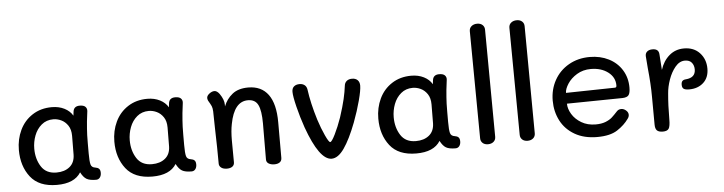

<svg xmlns="http://www.w3.org/2000/svg" viewBox="-48 -1012 4683 1242"><g transform="rotate(-5 2293.5 -391.0)"><path d="M567 -43Q567 -25 558 -13Q549 -1 533 -1Q492 -1 471.5 -13Q451 -25 434 -58Q392 10 278 10Q162 10 107 -60.5Q52 -131 52 -236Q52 -306 80 -365Q108 -424 162 -459Q216 -494 288 -494Q334 -494 369.5 -476Q405 -458 423 -427L426 -452Q430 -488 469 -488Q495 -488 506 -476.5Q517 -465 515 -448Q505 -373 503 -335Q500 -299 500 -241V-175Q500 -123 505.5 -103Q511 -83 535 -80Q550 -78 558.5 -70Q567 -62 567 -43ZM403 -298Q403 -339 385.5 -365Q368 -391 342.5 -403Q317 -415 291 -415Q246 -415 214.5 -388.5Q183 -362 167.5 -321Q152 -280 152 -236Q152 -169 183.5 -119.5Q215 -70 282 -70Q335 -70 368 -97Q401 -124 402 -175Q403 -220 403 -298Z M1187 -43Q1187 -25 1178 -13Q1169 -1 1153 -1Q1112 -1 1091.5 -13Q1071 -25 1054 -58Q1012 10 898 10Q782 10 727 -60.5Q672 -131 672 -236Q672 -306 700 -365Q728 -424 782 -459Q836 -494 908 -494Q954 -494 989.5 -476Q1025 -458 1043 -427L1046 -452Q1050 -488 1089 -488Q1115 -488 1126 -476.5Q1137 -465 1135 -448Q1125 -373 1123 -335Q1120 -299 1120 -241V-175Q1120 -123 1125.5 -103Q1131 -83 1155 -80Q1170 -78 1178.5 -70Q1187 -62 1187 -43ZM1023 -298Q1023 -339 1005.5 -365Q988 -391 962.5 -403Q937 -415 911 -415Q866 -415 834.5 -388.5Q803 -362 787.5 -321Q772 -280 772 -236Q772 -169 803.5 -119.5Q835 -70 902 -70Q955 -70 988 -97Q1021 -124 1022 -175Q1023 -220 1023 -298Z M1739 -269V-38Q1739 -19 1726 -9.5Q1713 0 1691 0Q1669 0 1654 -9Q1639 -18 1639 -36L1640 -270Q1640 -353 1621.5 -390.5Q1603 -428 1556 -428Q1466 -428 1439 -284Q1430 -240 1430 -178L1431 -36Q1431 -18 1418 -8.5Q1405 1 1383 1Q1359 1 1345.5 -9.5Q1332 -20 1332 -36Q1332 -136 1328 -268Q1326 -346 1326 -376Q1325 -398 1319.5 -410.5Q1314 -423 1299 -448Q1295 -458 1295 -465Q1295 -480 1312 -493Q1329 -506 1345 -506Q1362 -506 1378 -484Q1405 -445 1405 -413V-401Q1423 -448 1461.5 -479Q1500 -510 1565 -510Q1650 -510 1694.5 -449.5Q1739 -389 1739 -269Z M1906 -221Q1882 -290 1865 -359Q1848 -428 1848 -457Q1848 -480 1861.5 -491.5Q1875 -503 1898 -503Q1917 -503 1930 -493Q1943 -483 1946 -464Q1958 -374 1992 -264Q2011 -205 2032.5 -158.5Q2054 -112 2063 -112Q2073 -112 2096 -158.5Q2119 -205 2140 -265Q2163 -336 2173.5 -381.5Q2184 -427 2189 -468Q2191 -486 2204 -497Q2217 -508 2239 -508Q2262 -508 2275 -495Q2288 -482 2288 -459Q2288 -429 2270.5 -363Q2253 -297 2226 -225Q2185 -118 2145 -61Q2105 -4 2063 -4Q1984 -4 1906 -221Z M2901 -43Q2901 -25 2892 -13Q2883 -1 2867 -1Q2826 -1 2805.5 -13Q2785 -25 2768 -58Q2726 10 2612 10Q2496 10 2441 -60.5Q2386 -131 2386 -236Q2386 -306 2414 -365Q2442 -424 2496 -459Q2550 -494 2622 -494Q2668 -494 2703.5 -476Q2739 -458 2757 -427L2760 -452Q2764 -488 2803 -488Q2829 -488 2840 -476.5Q2851 -465 2849 -448Q2839 -373 2837 -335Q2834 -299 2834 -241V-175Q2834 -123 2839.5 -103Q2845 -83 2869 -80Q2884 -78 2892.5 -70Q2901 -62 2901 -43ZM2737 -298Q2737 -339 2719.5 -365Q2702 -391 2676.5 -403Q2651 -415 2625 -415Q2580 -415 2548.5 -388.5Q2517 -362 2501.5 -321Q2486 -280 2486 -236Q2486 -169 2517.5 -119.5Q2549 -70 2616 -70Q2669 -70 2702 -97Q2735 -124 2736 -175Q2737 -220 2737 -298Z M3031 -52 3025 -748Q3025 -768 3039.5 -780Q3054 -792 3076 -792Q3098 -792 3111 -780Q3124 -768 3124 -749L3129 -53Q3129 -33 3115 -21Q3101 -9 3079 -9Q3057 -9 3044 -21Q3031 -33 3031 -52Z M3288 -52 3282 -748Q3282 -768 3296.5 -780Q3311 -792 3333 -792Q3355 -792 3368 -780Q3381 -768 3381 -749L3386 -53Q3386 -33 3372 -21Q3358 -9 3336 -9Q3314 -9 3301 -21Q3288 -33 3288 -52Z M3520 -253Q3520 -326 3553 -385.5Q3586 -445 3646 -479.5Q3706 -514 3783 -514Q3851 -514 3905.5 -486.5Q3960 -459 3991 -409Q4022 -359 4022 -295Q4022 -261 4012 -246.5Q4002 -232 3971 -231L3610 -226Q3610 -193 3631 -158Q3652 -123 3691.5 -99.5Q3731 -76 3784 -76Q3822 -76 3848.5 -86.5Q3875 -97 3891 -111.5Q3907 -126 3929 -150Q3940 -161 3957 -161Q3973 -161 3987.5 -148.5Q4002 -136 4002 -120Q4002 -107 3993 -95Q3965 -55 3918 -24.5Q3871 6 3787 6Q3702 6 3641.5 -29Q3581 -64 3550.5 -123Q3520 -182 3520 -253ZM3928 -302Q3934 -302 3936.5 -305.5Q3939 -309 3939 -316Q3939 -369 3894.5 -402.5Q3850 -436 3783 -436Q3732 -436 3692.5 -412Q3653 -388 3631.5 -354.5Q3610 -321 3610 -296Z M4535 -373Q4535 -315 4499 -282Q4463 -249 4406 -249Q4381 -249 4370.5 -256.5Q4360 -264 4360 -283Q4360 -300 4367.5 -307.5Q4375 -315 4390 -316Q4453 -321 4453 -375Q4453 -401 4438.5 -419Q4424 -437 4394 -437Q4359 -437 4331.5 -404Q4304 -371 4287.5 -324Q4271 -277 4268 -235Q4261 -160 4261 -67Q4261 -22 4251 -7Q4241 8 4213 8Q4186 8 4174.5 -3.5Q4163 -15 4163 -42Q4162 -61 4162 -223Q4162 -304 4151 -410L4145 -487Q4144 -506 4156.5 -517Q4169 -528 4192 -528Q4232 -528 4234 -492L4241 -390Q4259 -447 4299 -481.5Q4339 -516 4395 -516Q4459 -516 4497 -475Q4535 -434 4535 -373Z"/></g></svg>

Font: Mali Medium
Style: Regular
Weight: 500
Version: Version 1.000; ttfautohint (v1.6)